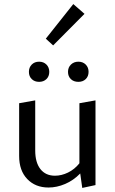

<svg xmlns="http://www.w3.org/2000/svg" viewBox="-20 -916 564 943"><path d="M241 -693 205 -726 340 -896 395 -848ZM122 -563Q122 -585 136 -599Q150 -613 172 -613Q194 -613 208 -599Q222 -585 222 -563Q222 -541 208 -527.5Q194 -514 172 -514Q150 -514 136 -527.5Q122 -541 122 -563ZM365 -613Q387 -613 401 -599Q415 -585 415 -563Q415 -541 401 -527.5Q387 -514 365 -514Q342 -514 328 -527.5Q314 -541 314 -563Q314 -585 328.5 -599Q343 -613 365 -613ZM449 -423V-7L384 7L374 -64Q341 -30 300 -12.5Q259 5 218 5Q154 5 114 -36.5Q74 -78 74 -150V-409L153 -423V-177Q153 -118 178.5 -85.5Q204 -53 250 -53Q282 -53 314 -68.5Q346 -84 370 -114V-409Z"/></svg>

Font: Ysabeau Infant Medium
Style: Regular
Weight: 500
Designer: Christian Thalmann (Catharsis Fonts)
Version: Version 0.003